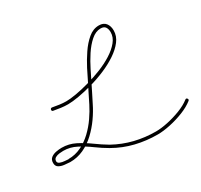

<svg xmlns="http://www.w3.org/2000/svg" viewBox="-151 -742 1094 1044"><g transform="rotate(-30 395.5 -220.0)"><path d="M125 -290Q127 -299 136 -298Q157 -294 178.5 -291Q200 -288 221 -288Q245 -288 283 -294.5Q321 -301 366 -313.5Q411 -326 455 -343.5Q499 -361 535.5 -384Q572 -407 594.5 -434.5Q617 -462 617 -493Q617 -513 608.5 -525.5Q600 -538 579 -538Q548 -538 519 -512.5Q490 -487 465.5 -449.5Q441 -412 422.5 -374.5Q404 -337 392 -313Q378 -285 364.5 -257.5Q351 -230 337 -203Q319 -166 292.5 -128.5Q266 -91 232.5 -59.5Q199 -28 159 -9.5Q119 9 74 9Q74 9 74 9Q74 9 74 9Q73 9 73 9Q73 9 73 9Q58 8 38.5 6Q19 4 4.5 -4.5Q-10 -13 -10 -33Q-10 -54 3.5 -64.5Q17 -75 36 -78.5Q55 -82 71 -82Q116 -82 155.5 -62Q195 -42 232 -15Q269 12 306 34Q366 67 429.5 82.5Q493 98 561 98Q594 98 636 89Q678 80 718 64.5Q758 49 785 28Q792 22 798 29Q804 37 796 43Q768 65 726.5 81.5Q685 98 640.5 107.5Q596 117 561 117Q491 117 424.5 101Q358 85 297 50Q262 30 226 3.5Q190 -23 151.5 -43Q113 -63 71 -63Q61 -63 46.5 -61.5Q32 -60 20.5 -53.5Q9 -47 9 -33Q9 -22 22 -17Q35 -12 50.5 -11Q66 -10 75 -9Q75 -9 75 -9Q75 -9 74 -9Q74 -9 74 -9.5Q74 -10 74 -10Q116 -10 153.5 -28Q191 -46 222.5 -76Q254 -106 278.5 -141.5Q303 -177 320 -211Q334 -239 347.5 -266.5Q361 -294 375 -321Q388 -349 408.5 -388.5Q429 -428 455 -466.5Q481 -505 512 -531Q543 -557 579 -557Q608 -557 622 -539Q636 -521 636 -493Q636 -458 613 -428Q590 -398 552.5 -373Q515 -348 469 -328.5Q423 -309 376 -296Q329 -283 288.5 -276Q248 -269 221 -269Q199 -269 177 -272Q155 -275 133 -279Q124 -280 125 -290Z"/></g></svg>

Font: FRB American Cursive Guidelines Extralight
Style: Italic
Weight: 200
Italic angle: -25°
Version: Version 2.0;Modular Font Editor K font №1